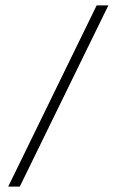

<svg xmlns="http://www.w3.org/2000/svg" viewBox="-20 -694 434 714"><path d="M10.5 0H53.5L383 -674H339.5Z"/></svg>

Font: Anybody ExtraExpanded ExtraLight
Style: Regular
Weight: 250
Width: 8
Version: Version 1.113;gftools[0.9.25]